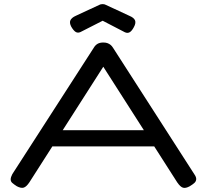

<svg xmlns="http://www.w3.org/2000/svg" viewBox="-20 -901 1048 935"><path d="M926 -53Q936 -39 935.5 -28.5Q935 -18 927 -10.5Q919 -3 904 6Q884 17 871 13Q858 9 843 -13L483 -576L123 -13Q109 8 96 12.5Q83 17 62 6Q48 -3 40 -10Q32 -17 32 -27.5Q32 -38 40 -53L437 -669Q444 -681 455 -687.5Q466 -694 483 -694Q496 -694 504.5 -690.5Q513 -687 519 -682Q525 -677 530 -669ZM186 -188 221 -267H729L763 -188ZM480 -881Q485 -881 488.5 -880Q492 -879 496 -877L610 -824Q632 -815 637.5 -802Q643 -789 632 -769Q622 -750 611.5 -744Q601 -738 588 -744L480 -800L372 -745Q359 -739 348.5 -745.5Q338 -752 327 -771Q317 -790 323 -802.5Q329 -815 349 -824L463 -877Q467 -879 470.5 -880Q474 -881 480 -881Z"/></svg>

Font: Fredoka Expanded
Style: Regular
Weight: 400
Width: 7
Designer: Ben Nathan
Foundry: Milena B. Brandão, Ben Nathan
Version: Version 2.001